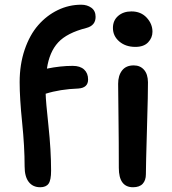

<svg xmlns="http://www.w3.org/2000/svg" viewBox="-20 -807 728 811"><path d="M149.9 -16.1Q118.7 -16.1 101.3 -38.6Q84 -61 84 -104Q84 -187 73.5 -289.6Q63 -392.1 63 -460Q63 -534.7 84.2 -597.2Q105.5 -659.7 141.4 -700.7Q177.2 -741.7 224.1 -764.4Q271 -787.1 323.2 -787.1Q348.1 -787.1 366 -774.2Q383.8 -761.2 383.8 -735.8Q383.8 -699.2 345.2 -689Q262.7 -668 225.6 -627.7Q188.5 -587.4 178.2 -517.1Q235.4 -528.8 287.1 -528.8Q318.4 -528.8 335.2 -513.4Q352.1 -498 352.1 -471.2Q352.1 -436 311 -433.1Q233.4 -430.2 172.9 -411.1Q173.3 -380.9 184.6 -276.4Q195.8 -171.9 195.8 -85.9Q195.8 -45.9 185.1 -31Q174.3 -16.1 149.9 -16.1ZM551.8 -608.9Q510.7 -608.9 483.9 -631.8Q457 -654.8 457 -689Q457 -720.7 479 -739.7Q501 -758.8 535.2 -758.8Q575.2 -758.8 599.6 -732.4Q624 -706.1 624 -672.9Q624 -647.5 605.7 -628.2Q587.4 -608.9 551.8 -608.9ZM542 -16.1Q481.9 -16.1 481.9 -98.1Q481.9 -209 480.5 -312.5Q479 -416 479 -453.1Q479 -487.8 495.6 -509.3Q512.2 -530.8 544.9 -530.8Q571.8 -530.8 588.1 -512.5Q604.5 -494.1 605 -460Q605.5 -421.9 600.8 -263.9Q596.2 -106 596.2 -70.8Q596.2 -45.4 582.8 -30.8Q569.3 -16.1 542 -16.1Z"/></svg>

Font: Shantell Sans Bouncy
Style: Regular
Weight: 500
Designer: Stephen Nixon, Anya Danilova, Shantell Martin
Foundry: Arrow Type
Version: Version 1.006;[9816181b4]